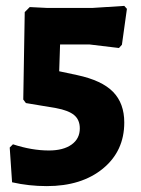

<svg xmlns="http://www.w3.org/2000/svg" viewBox="-20 -536 478 652"><path d="M402 -516 411 -506 394 -384 384 -373 284 -385H184L181 -294L242 -281Q326 -263 364 -224Q402 -185 402 -120Q402 -23 329.5 36.5Q257 96 139 96Q78 96 21 83L13 -35L24 -46Q88 -25 146 -25Q195 -25 223 -45Q251 -65 251 -100Q251 -129 232 -145Q213 -161 170 -169L68 -186L59 -198L64 -495L81 -512L141 -509H293Z"/></svg>

Font: Alegreya Sans SC ExtraBold
Style: Regular
Weight: 800
Designer: Juan Pablo del Peral
Foundry: Huerta Tipografica
Version: Version 2.007